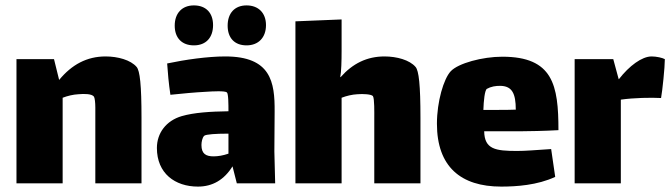

<svg xmlns="http://www.w3.org/2000/svg" viewBox="-20 -679 2486 711"><path d="M486 -431C464 -457 416 -470 371 -470C302 -470 246 -440 199 -383L180 -460H41V0H212V-317C230 -324 251 -329 270 -330C292 -332 320 -332 328 -321C331 -316 333 -299 333 -281V-240V0H504V-242C504 -365 498 -417 486 -431Z M698 -511C743 -511 769 -540 769 -586C769 -631 743 -659 698 -659C654 -659 627 -630 627 -584C627 -538 654 -511 698 -511ZM893 -511C937 -511 965 -540 965 -586C965 -631 937 -659 893 -659C849 -659 823 -630 823 -584C823 -538 849 -511 893 -511ZM999 0 996 -118 997 -265C998 -376 983 -470 814 -470C749 -470 665 -458 599 -444C601 -412 605 -368 611 -328C659 -333 702 -337 741 -339C770 -341 812 -343 820 -337C826 -333 826 -291 826 -267C757 -266 698 -262 653 -249C595 -232 561 -186 561 -131C561 -37 628 12 713 12C767 12 810 -13 841 -63L857 0ZM771 -100C743 -100 726 -109 726 -142C726 -153 729 -169 736 -176C742 -182 784 -184 818 -184H826V-110C806 -103 787 -100 771 -100Z M1519 -431C1497 -457 1449 -470 1404 -470C1339 -470 1286 -444 1241 -393L1240 -394C1244 -413 1245 -454 1245 -490V-607L1074 -600V0H1245V-317C1263 -324 1284 -329 1303 -330C1325 -332 1356 -330 1361 -323C1367 -314 1366 -262 1366 -240V0H1537V-242C1537 -365 1531 -417 1519 -431Z M1895 -120C1815 -120 1774 -126 1773 -193H1915C1934 -193 1997 -194 2048 -197C2048 -364 2028 -469 1840 -469C1767 -469 1677 -445 1649 -415C1623 -387 1598 -303 1598 -221C1598 -62 1686 12 1836 12C1891 12 1970 7 2036 -24L2021 -127C1961 -123 1925 -120 1895 -120ZM1783 -350C1797 -358 1816 -362 1836 -361C1876 -359 1890 -333 1890 -273C1869 -272 1844 -272 1822 -272H1770C1771 -305 1775 -345 1783 -350Z M2393 -470C2357 -470 2310 -435 2272 -386H2271L2251 -460H2108V0H2279V-310C2328 -317 2392 -318 2428 -316C2433 -343 2442 -430 2442 -460C2433 -465 2411 -470 2393 -470Z"/></svg>

Font: FilmFarsi Display
Style: Regular
Weight: 400
Designer: Borna Izadpanah
Foundry: Borna Izadpanah
Version: Version 1.000;PS 001.000;hotconv 1.0.88;makeotf.lib2.5.64775